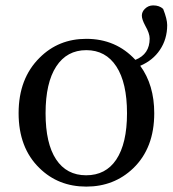

<svg xmlns="http://www.w3.org/2000/svg" viewBox="-20 -678 641 712"><path d="M300 14Q196 14 126 -55Q49 -130 49 -258.5Q49 -387 127 -464Q197 -534 300 -534Q410 -534 482 -456Q535 -477 535 -535Q535 -554 519 -582Q506 -606 506 -620Q506 -634 517 -645Q530 -658 548 -658Q571 -658 585 -645Q600 -607 600 -585Q600 -533 573 -493Q547 -454 500 -434Q552 -363 552 -258Q552 -129 474 -54Q403 14 300 14ZM411 -86Q451 -146 451 -258Q451 -371 411.5 -431.5Q372 -492 300 -492Q228 -492 188.5 -431.5Q149 -371 149 -258Q149 -146 188 -87Q227 -28 299.5 -28Q372 -28 411 -86Z"/></svg>

Font: GenRyuMin TW M
Style: Regular
Weight: 500
Version: Version 1.501;PS 1;hotconv 16.6.51;makeotf.lib2.5.65220